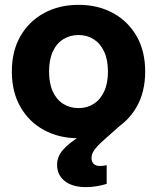

<svg xmlns="http://www.w3.org/2000/svg" viewBox="-20 -554 643 786"><path d="M301.4 12Q222.4 12 160.7 -21.3Q99 -54.6 63.8 -115.9Q28.5 -177.2 28.5 -260.9Q28.5 -345.4 63.8 -406.3Q99 -467.3 160.7 -500.7Q222.4 -534.2 301.4 -534.2Q380.7 -534.2 442.3 -500.7Q503.9 -467.3 539.1 -406.3Q574.3 -345.4 574.3 -260.9Q574.3 -177.2 539.1 -115.9Q503.9 -54.6 442.3 -21.3Q380.7 12 301.4 12ZM301.4 -111.5Q336.6 -111.5 363.7 -128.8Q390.8 -146.1 406.3 -179.4Q421.9 -212.6 421.9 -260.9Q421.9 -309.6 406.3 -342.8Q390.8 -376 363.7 -393.3Q336.6 -410.6 301.4 -410.6Q266.3 -410.6 238.8 -393.3Q211.3 -376 196.1 -342.8Q180.9 -309.6 180.9 -260.9Q180.9 -212.6 196.1 -179.4Q211.3 -146.1 238.8 -128.8Q266.3 -111.5 301.4 -111.5ZM332.4 212Q276.4 212 245.1 187.2Q213.7 162.4 213.7 120.2Q213.7 86.1 239.7 57.2Q265.7 28.3 314.7 -0.3L352.7 -19.5L393.9 -32.3L496.7 -62.2L409 15.8Q389.8 32.6 377.6 45.9Q365.4 59.2 360.1 70.1Q354.7 81 354.7 93.1Q354.7 108.5 363.8 117Q372.9 125.5 389.3 125.5Q395.4 125.5 401.8 124.7Q408.1 123.9 416.7 122.1V198.7Q397.7 204.8 375.4 208.4Q353.1 212 332.4 212Z"/></svg>

Font: TikTok Sans Light
Style: Regular
Weight: 300
Version: Version 4.000